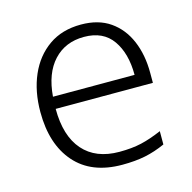

<svg xmlns="http://www.w3.org/2000/svg" viewBox="-87 -629 725 725"><g transform="rotate(-15 276.0 -266.0)"><path d="M290 -542Q358 -542 403.5 -510.5Q449 -479 472.5 -424Q496 -369 496 -298V-259H116Q116 -153 165.5 -96.5Q215 -40 307 -40Q356 -40 393 -48.5Q430 -57 474 -76V-24Q434 -6 395 2Q356 10 305 10Q185 10 121 -63Q57 -136 57 -262Q57 -343 84.5 -406Q112 -469 164 -505.5Q216 -542 290 -542ZM289 -494Q216 -494 170.5 -445Q125 -396 118 -306H437Q437 -390 400.5 -442Q364 -494 289 -494Z"/></g></svg>

Font: Noto Sans Lao Looped Light
Style: Regular
Weight: 300
Designer: Mark Frömberg, Ben Mitchell
Foundry: The Fontpad Ltd
Version: Version 1.002; ttfautohint (v1.8.4.7-5d5b)